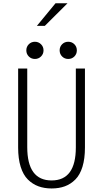

<svg xmlns="http://www.w3.org/2000/svg" viewBox="-20 -1106 610 1138"><path d="M198.5 -952.5 309 -1086.5H380L245.5 -952.5ZM187 -756.5Q165.5 -756.5 150.8 -771.2Q136 -786 136 -807.5Q136 -829 150.8 -843.8Q165.5 -858.5 187 -858.5Q208 -858.5 223 -843.8Q238 -829 238 -807.5Q238 -786 223 -771.2Q208 -756.5 187 -756.5ZM420.8 -771.2Q406 -756.5 384.5 -756.5Q363 -756.5 348.2 -771.2Q333.5 -786 333.5 -807.5Q333.5 -829 348.2 -843.8Q363 -858.5 384.5 -858.5Q406 -858.5 420.8 -843.8Q435.5 -829 435.5 -807.5Q435.5 -786 420.8 -771.2ZM286 11Q242.5 11 207.8 -1.8Q173 -14.5 145.2 -42Q117.5 -69.5 102.5 -117.5Q87.5 -165.5 87.5 -231.5V-700H141.5V-234Q141.5 -36.5 286 -36.5Q429.5 -36.5 429.5 -232.5V-700H483.5V-231.5Q483.5 -165.5 468.8 -117.5Q454 -69.5 426.5 -42Q399 -14.5 364.5 -1.8Q330 11 286 11Z"/></svg>

Font: League Mono Narrow UltraLight
Style: Regular
Weight: 200
Width: 3
Designer: Tyler Finck
Foundry: The League of Moveable Type / Tyler Finck
Version: Version 2.210